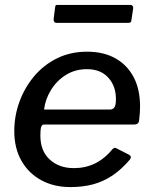

<svg xmlns="http://www.w3.org/2000/svg" viewBox="-20 -750 622 780"><path d="M266 10Q198 10 146.5 -18.5Q95 -47 66.5 -98Q38 -149 38 -217Q38 -279 59 -336.5Q80 -394 118.5 -440Q157 -486 211.5 -513Q266 -540 334 -540Q400 -540 448 -513.5Q496 -487 522.5 -437.5Q549 -388 549 -317Q549 -304 548 -289.5Q547 -275 545 -260Q544 -252 539 -248Q534 -244 524 -244H158Q150 -244 147 -233.5Q144 -223 144 -199Q144 -137 182 -102Q220 -67 280 -67Q327 -67 366 -86Q405 -105 438 -145Q443 -150 447 -149.5Q451 -149 456 -146L503 -122Q517 -115 508 -102Q473 -61 436 -36.5Q399 -12 357.5 -1Q316 10 266 10ZM428 -305Q438 -305 444.5 -313.5Q451 -322 451 -348Q451 -400 420 -434.5Q389 -469 333 -469Q286 -469 248.5 -446Q211 -423 187.5 -385Q164 -347 159 -305ZM521 -716 514 -669Q513 -661 510 -659Q507 -657 497 -657H211Q203 -657 200 -662Q197 -667 198 -674L204 -721Q205 -727 206.5 -728.5Q208 -730 213 -730H511Q516 -730 519 -725.5Q522 -721 521 -716Z"/></svg>

Font: Libre Franklin Thin Medium
Style: Italic
Weight: 500
Italic angle: -8°
Version: Version 3.000